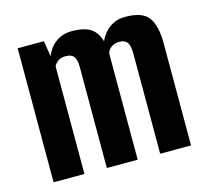

<svg xmlns="http://www.w3.org/2000/svg" viewBox="-80 -594 736 685"><g transform="rotate(-15 288.0 -252.0)"><path d="M37.4 0V-495H134.1L143.9 -436.2Q153.9 -466.2 179.2 -485.1Q204.5 -504 238.7 -504Q295.4 -504 319 -480Q342.7 -456 346.5 -410L333.7 -410.4Q339.6 -450.3 367.7 -477.2Q395.9 -504 436 -504Q500.5 -504 522.8 -472.8Q545.1 -441.5 545.1 -379.1V0H431.1V-370.9Q431.1 -399.8 422.1 -411.6Q413.2 -423.4 392.8 -423.4Q376 -423.4 363.4 -414.4Q350.8 -405.5 348.1 -391.4V0H234.1V-374Q234.1 -400.1 225.3 -411.7Q216.5 -423.4 195.1 -423.4Q178.1 -423.4 167.4 -415.9Q156.6 -408.4 151.4 -397.5V0Z"/></g></svg>

Font: Alumni Sans SC Thin
Style: Regular
Weight: 100
Designer: Robert E. Leuschke
Foundry: Robert E. Leuschke
Version: Version 1.018